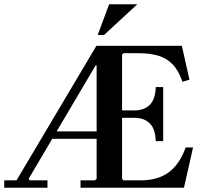

<svg xmlns="http://www.w3.org/2000/svg" viewBox="-32 -886 964 906"><path d="M200 -266H494V-231H200ZM844 -190H879L836 0H348V-35H416L424 -42V-577H419L103 -42L109 -35H192V0H-12V-35H46L423 -670H826L862 -510L829 -500Q811 -553 783 -582Q755 -611 715.5 -623Q676 -635 622 -635H551L544 -628V-365H604Q647 -365 674 -390.5Q701 -416 703 -475H738V-220H703Q701 -279 674 -304.5Q647 -330 604 -330H544V-42L551 -35H632Q713 -35 764.5 -73Q816 -111 844 -190ZM616 -866 459 -721H429L483 -866Z"/></svg>

Font: Brygada 1918 SemiBold
Style: Regular
Weight: 600
Designer: Mateusz Machalski | Borys Kosmynka | Przemek Hoffer
Foundry: NIEPODLEGLA 2018
Version: Version 3.006